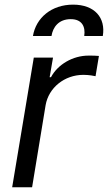

<svg xmlns="http://www.w3.org/2000/svg" viewBox="-20 -788 455 808"><path d="M31.2 0H115.1L171.9 -345.2C184.7 -419 251.4 -473 331 -473C353.7 -473 376.4 -468.8 382.1 -467.3L396.3 -552.6C386.4 -554 365.1 -554 352.3 -554C286.9 -554 223 -517 194.6 -463.1H188.9L203.1 -545.5H122.2ZM118.6 -636.4H196.7C202.4 -673.3 226.6 -707.4 277.7 -707.4C326 -707.4 340.2 -674.7 334.5 -636.4H412.6C425.4 -713.1 378.6 -768.5 287.6 -768.5C196.7 -768.5 131.4 -713.1 118.6 -636.4Z"/></svg>

Font: Magic Ui Pro
Style: Italic
Weight: 400
Italic angle: -9.39999°
Designer: Stefan Endress, Andreas Faust
Version: Version 1.000;FEAKit 1.0